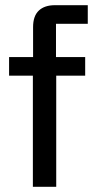

<svg xmlns="http://www.w3.org/2000/svg" viewBox="-20 -720 363 740"><path d="M106.7 0V-428.3H15V-500H107.5V-615.8Q107.5 -658.3 129.6 -679.2Q151.7 -700 191.7 -700H318.3V-628.3H195.8V-500H308.3V-428.3H196.7V0Z"/></svg>

Font: Funnel Sans Light
Style: Regular
Weight: 400
Version: Version 1.000